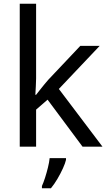

<svg xmlns="http://www.w3.org/2000/svg" viewBox="-20 -780 574 1021"><path d="M172 -363Q172 -347 170.5 -321Q169 -295 168 -276H172Q178 -284 190 -299Q202 -314 214.5 -329.5Q227 -345 236 -355L407 -536H510L293 -307L525 0H419L233 -250L172 -197V0H85V-760H172ZM331 70Q327 88 314.5 115.5Q302 143 285.5 171Q269 199 251 221H203V209Q211 192 219.5 165.5Q228 139 235 110.5Q242 82 244 61H331Z"/></svg>

Font: Noto Sans Meetei Mayek
Style: Regular
Weight: 400
Designer: Monotype Design Team and Neelakash Kshetrimayum
Foundry: Monotype Imaging Inc.
Version: Version 2.002